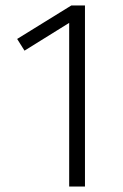

<svg xmlns="http://www.w3.org/2000/svg" viewBox="-20 -685 453 705"><path d="M292 0H234V-601L70 -499L43 -542L242 -665H292Z"/></svg>

Font: Fira Sans Light
Style: Regular
Weight: 300
Designer: bBox Type GmbH & Carrois Corporate GbR & Edenspiekermann AG
Foundry: bBox Type GmbH & Carrois Corporate GbR & Edenspiekermann AG
Version: Version 4.301